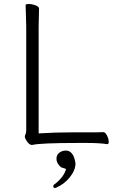

<svg xmlns="http://www.w3.org/2000/svg" viewBox="-20 -720 587 959"><path d="M178 -54Q256 -59 345 -59H458Q482 -59 495 -60H496Q506 -60 514.5 -43Q523 -26 523 -13Q523 0 517 0H516Q477 -6 413 -6H372Q181 -6 141 4H139Q125 4 110 -21V-22Q104 -31 104 -37Q104 -43 107.5 -50Q111 -57 111 -70V-589L108 -695Q108 -700 124 -700Q140 -700 157.5 -693.5Q175 -687 175 -677L173 -588V-54ZM255 219Q246 219 246 210Q246 205 250 202Q269 189 286.5 168Q304 147 310 124L306 123Q304 121 295 119Q286 117 282 113Q262 94 262 73.5Q262 53 276.5 42.5Q291 32 309.5 32Q328 32 340.5 48.5Q353 65 357 96Q357 130 329 165Q301 200 261 217V218Q258 219 255 219Z"/></svg>

Font: LXGW WenKai Lite Light
Style: Regular
Weight: 300
Designer: LXGW / Fontworks Inc.
Foundry: LXGW / Fontworks Inc.
Version: Version 1.511; March 25, 2025